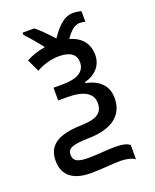

<svg xmlns="http://www.w3.org/2000/svg" viewBox="-158 -757 847 1050"><g transform="rotate(-20 265.0 -232.0)"><path d="M448 203V120C435 108 409 100 362 100C317 100 266 107 205 107C141 107 120 92 120 57C120 23 144 8 243 6C388 4 453 -58 453 -152C453 -229 403 -268 330 -284V-289C391 -304 434 -347 434 -410C434 -475 398 -521 330 -540C356 -578 383 -603 412 -603C424 -603 438 -601 445 -598V-660C436 -663 419 -667 398 -667C338 -667 299 -615 265 -567C231 -604 198 -638 170 -660H102V-647C124 -624 161 -582 189 -544C147 -537 109 -524 78 -507L112 -435C146 -454 193 -471 243 -471C310 -471 342 -446 342 -401C342 -344 293 -319 210 -319H158V-245H212C310 -245 357 -213 357 -158C357 -97 316 -77 230 -74C91 -71 32 -27 32 61C32 130 70 190 191 190C256 190 323 182 363 182C399 182 432 190 448 203Z"/></g></svg>

Font: Noto Sans Mono Condensed Medium
Style: Regular
Weight: 500
Width: 3
Designer: Monotype Design Team
Foundry: Monotype Imaging Inc.
Version: Version 2.014